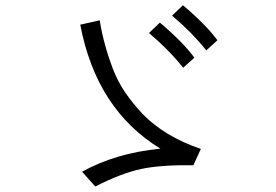

<svg xmlns="http://www.w3.org/2000/svg" viewBox="-20 -761 1040 723"><path d="M289.1 -114.3Q415 -184.6 584 -201.2Q342.8 -348.6 282.2 -668Q306.6 -673.8 355.5 -684.6Q363.3 -635.7 375 -594.7Q385.7 -553.7 404.3 -503.9Q422.9 -455.1 451.2 -413.1Q479.5 -372.1 517.6 -331.1Q556.6 -291 612.3 -256.8Q668 -223.6 736.3 -200.2Q726.6 -179.7 708 -138.7Q588.9 -140.6 512.7 -125Q435.5 -108.4 338.9 -58.6Q322.3 -77.1 289.1 -114.3ZM627.9 -702.1Q638.7 -711.9 668.9 -741.2Q753.9 -669.9 798.8 -609.4Q785.2 -596.7 756.8 -571.3Q700.2 -641.6 627.9 -702.1ZM541 -636.7Q550.8 -646.5 582 -675.8Q667 -604.5 711.9 -543.9Q698.2 -531.2 669.9 -505.9Q613.3 -576.2 541 -636.7Z"/></svg>

Font: Gothic A1
Style: Regular
Weight: 400
Designer: HanYang I&C Co.,Ltd.
Version: Version 2.50